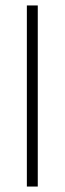

<svg xmlns="http://www.w3.org/2000/svg" viewBox="-20 -684 237 704"><path d="M78.5 0V-664H118.5V0Z"/></svg>

Font: Anek Tamil Medium ExtraLight
Style: Regular
Weight: 250
Version: Version 1.003